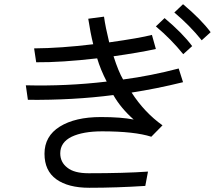

<svg xmlns="http://www.w3.org/2000/svg" viewBox="-20 -845 1040 904"><path d="M101.6 -443.4Q293 -438.5 482.4 -460.9Q453.1 -517.6 437.5 -570.3Q268.6 -550.8 150.4 -551.8Q147.5 -573.2 140.6 -617.2Q266.6 -618.2 418.9 -636.7Q405.3 -691.4 395.5 -756.8Q419.9 -759.8 469.7 -766.6Q476.6 -716.8 494.1 -645.5Q639.6 -666 695.3 -680.7Q701.2 -658.2 713.9 -614.3Q632.8 -596.7 514.6 -580.1Q538.1 -506.8 559.6 -470.7Q691.4 -488.3 821.3 -522.5Q828.1 -501 841.8 -458Q714.8 -426.8 599.6 -409.2Q660.2 -315.4 745.1 -254.9Q727.5 -237.3 692.4 -201.2Q613.3 -226.6 460.9 -226.6Q371.1 -226.6 317.4 -201.2Q263.7 -174.8 263.7 -123Q263.7 -81.1 296.9 -55.7Q329.1 -29.3 397.5 -29.3Q565.4 -29.3 676.8 -37.1Q672.9 -14.6 664.1 30.3Q528.3 39.1 400.4 39.1Q300.8 39.1 245.1 -1Q189.5 -41 189.5 -121.1Q189.5 -204.1 261.7 -249Q334 -293.9 455.1 -293.9Q549.8 -293.9 609.4 -282.2Q548.8 -335.9 513.7 -397.5Q325.2 -373 111.3 -375Q108.4 -397.5 101.6 -443.4ZM800.8 -786.1Q811.5 -795.9 841.8 -825.2Q926.8 -753.9 971.7 -693.4Q958 -680.7 929.7 -655.3Q873 -725.6 800.8 -786.1ZM713.9 -720.7Q724.6 -730.5 754.9 -759.8Q839.8 -688.5 884.8 -627.9Q871.1 -615.2 842.8 -589.8Q786.1 -660.2 713.9 -720.7Z"/></svg>

Font: Gothic A1
Style: Regular
Weight: 400
Designer: HanYang I&C Co.,Ltd.
Version: Version 2.50